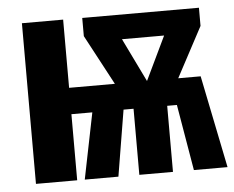

<svg xmlns="http://www.w3.org/2000/svg" viewBox="-43 -580 770 631"><g transform="rotate(-5 341.5 -265.0)"><path d="M621 -305 683 0H572L535 -218H503V0H392V-218H359L323 0H212L256 -218H187V0H51V-530H187V-305H338L250 -470V-530H635V-470L547 -305ZM374 -449 444 -305 513 -449Z"/></g></svg>

Font: Fira Sans Extra Condensed SemiBold
Style: Regular
Weight: 600
Width: 1
Designer: Carrois Corporate & Edenspiekermann AG
Foundry: Carrois Corporate GbR & Edenspiekermann AG
Version: Version 4.203